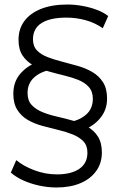

<svg xmlns="http://www.w3.org/2000/svg" viewBox="-20 -725 530 850"><path d="M340 -147 288 -185Q332 -192 361.5 -218Q391 -244 391 -288Q391 -320 373 -340Q355 -360 326 -371.5Q297 -383 261.5 -391.5Q226 -400 191.5 -410Q157 -420 127.5 -436Q98 -452 80 -479Q62 -506 62 -549Q62 -597 88 -632Q114 -667 162.5 -686Q211 -705 279 -705Q310 -705 344 -699Q378 -693 408.5 -681.5Q439 -670 459 -654L435 -600Q401 -624 359.5 -635.5Q318 -647 274 -647Q202 -647 164 -623Q126 -599 126 -551Q126 -520 144 -501.5Q162 -483 191 -472Q220 -461 255 -452Q290 -443 325 -433Q360 -423 389 -406Q418 -389 436 -361Q454 -333 454 -288Q454 -237 421.5 -199.5Q389 -162 340 -147ZM230 105Q192 105 153 96.5Q114 88 81.5 73Q49 58 28 39L52 -16Q83 10 131.5 28.5Q180 47 232 47Q295 47 331 22.5Q367 -2 367 -49Q367 -81 349 -99.5Q331 -118 302.5 -129.5Q274 -141 239 -149.5Q204 -158 168.5 -167.5Q133 -177 104 -193.5Q75 -210 57 -238Q39 -266 39 -310Q39 -364 71.5 -400.5Q104 -437 152 -452L202 -415Q160 -408 131 -382Q102 -356 102 -313Q102 -280 120 -260.5Q138 -241 167 -229Q196 -217 231.5 -209Q267 -201 302 -191Q337 -181 366.5 -164.5Q396 -148 413.5 -120.5Q431 -93 431 -50Q431 -3 406 32Q381 67 336 86Q291 105 230 105Z"/></svg>

Font: MOST Montserrat
Style: Regular
Weight: 400
Designer: Julieta Ulanovsky
Foundry: Julieta Ulanovsky
Version: Version 8.000;March 11, 2024;FontCreator 15.0.0.2926 64-bit